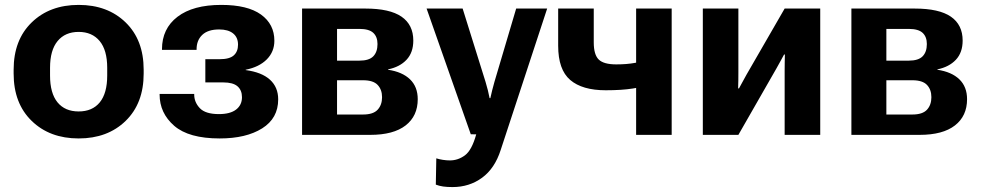

<svg xmlns="http://www.w3.org/2000/svg" viewBox="-20 -550 4005 783"><path d="M35.6 -250V-265.6Q35.6 -387.2 109.3 -458.6Q182.9 -530 300.8 -530Q418.7 -530 492.3 -458.6Q565.9 -387.2 565.9 -265.6V-250Q565.9 -128.4 492.3 -56.9Q418.7 14.6 300.8 14.6Q182.9 14.6 109.3 -56.9Q35.6 -128.4 35.6 -250ZM184.1 -273.7V-241.9Q184.1 -169.9 214.5 -132.7Q244.9 -95.5 300.8 -95.5Q356.7 -95.5 387 -132.7Q417.2 -169.9 417.2 -241.9V-273.7Q417.2 -345.5 386.4 -382.7Q355.5 -419.9 300.8 -419.9Q245.8 -419.9 215 -382.7Q184.1 -345.5 184.1 -273.7Z M876 14.6Q749.8 14.6 690.3 -37.1Q630.9 -88.9 630.9 -164.6V-167H772V-164.6Q772 -133.1 794.9 -108.9Q817.9 -84.7 872.8 -84.7Q918.7 -84.7 942.7 -103.1Q966.8 -121.6 966.8 -153.6Q966.8 -182.1 948.6 -198Q930.4 -213.9 890.6 -213.9H817.4V-308.6H876Q916 -308.6 933.3 -324.1Q950.7 -339.6 950.7 -367.9Q950.7 -397.7 930.5 -413.8Q910.4 -429.9 873.8 -429.9Q828.1 -429.9 804.9 -407.8Q781.7 -385.7 781.7 -349.1V-346.7H640.6V-349.1Q640.6 -433.3 704 -481.7Q767.3 -530 882.3 -530Q989.7 -530 1044.3 -490.7Q1098.9 -451.4 1098.9 -383.8Q1098.9 -338.9 1067.9 -307.7Q1036.9 -276.6 981.9 -265.6V-264.2Q1047.1 -255.6 1080.8 -225.1Q1114.5 -194.6 1114.5 -144.8Q1114.5 -67.6 1049.1 -26.5Q983.6 14.6 876 14.6Z M1211.9 0V-515.1H1470.2Q1569.3 -515.1 1617.4 -482.1Q1665.5 -449 1665.5 -384.5Q1665.5 -335.7 1637.9 -306.3Q1610.4 -276.9 1562.5 -267.1V-265.6Q1620.8 -256.8 1652.2 -226.4Q1683.6 -196 1683.6 -145.5Q1683.6 -76.9 1634.2 -38.5Q1584.7 0 1490 0ZM1354.5 -302.7H1446Q1485.1 -302.7 1502.3 -320.4Q1519.5 -338.1 1519.5 -370.4Q1519.5 -399.9 1502.3 -416Q1485.1 -432.1 1446 -432.1H1354.5ZM1354.5 -83H1460.7Q1502 -83 1520 -102.5Q1538.1 -122.1 1538.1 -153.6Q1538.1 -184.6 1520.1 -203.6Q1502.2 -222.7 1460.7 -222.7H1354.5Z M1757.3 202.9 1759.3 95.7Q1771.2 99.6 1786.1 101.9Q1801 104.2 1814.7 104.2Q1847.9 104.2 1876.1 83.4Q1904.3 62.5 1922.1 -2.2L1899.9 -2.4L1719.7 -515.1H1866.7L1960.2 -215.8Q1965.8 -197.3 1969.6 -181.8Q1973.4 -166.3 1976.6 -149.9H1979.7Q1983.2 -166.3 1987.1 -181.5Q1991 -196.8 1996.3 -215.8L2085 -515.1H2211.4L2022 61.3Q1997.8 137 1945.9 174.9Q1894 212.9 1825.4 212.9Q1803.5 212.9 1787.2 210.6Q1771 208.3 1757.3 202.9Z M2401.4 -377.2Q2401.4 -326.9 2421.8 -307.1Q2442.1 -287.4 2493.2 -287.4Q2536.6 -287.4 2570.2 -293.7Q2603.8 -300 2646.7 -310.8V-205.3Q2605.2 -196 2560.4 -189Q2515.6 -181.9 2450.2 -181.9Q2354.5 -181.9 2305.4 -223.9Q2256.3 -265.9 2256.3 -363.5V-515.1H2401.4ZM2719.2 -515.1V0H2574.2V-515.1Z M2846.2 0V-515.1H2991.2V-255.4Q2991.2 -240.7 2991 -222.4Q2990.7 -204.1 2990.2 -189.5H2993.7Q3000.2 -201.9 3007 -213.9Q3013.7 -225.8 3024.4 -245.6L3179.9 -515.1H3325V0H3179.9V-261.7Q3179.9 -276.4 3180.2 -294.7Q3180.4 -313 3180.9 -327.6H3177.5Q3170.9 -314.7 3164.1 -302.9Q3157.2 -291 3146.7 -271.5L2991.2 0Z M3452.1 0V-515.1H3710.4Q3809.6 -515.1 3857.7 -482.1Q3905.8 -449 3905.8 -384.5Q3905.8 -335.7 3878.2 -306.3Q3850.6 -276.9 3802.7 -267.1V-265.6Q3861.1 -256.8 3892.5 -226.4Q3923.8 -196 3923.8 -145.5Q3923.8 -76.9 3874.4 -38.5Q3825 0 3730.2 0ZM3594.7 -302.7H3686.3Q3725.3 -302.7 3742.6 -320.4Q3759.8 -338.1 3759.8 -370.4Q3759.8 -399.9 3742.6 -416Q3725.3 -432.1 3686.3 -432.1H3594.7ZM3594.7 -83H3700.9Q3742.2 -83 3760.3 -102.5Q3778.3 -122.1 3778.3 -153.6Q3778.3 -184.6 3760.4 -203.6Q3742.4 -222.7 3700.9 -222.7H3594.7Z"/></svg>

Font: RobotoFlex
Style: Regular
Weight: 400
Designer: Berlow after Robertson
Foundry: Google
Version: Version 2.136